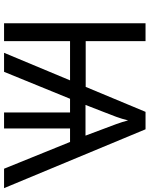

<svg xmlns="http://www.w3.org/2000/svg" viewBox="87 -842 754 969"><g transform="rotate(90 464.5 -357.0)"><path d="M632 -714 929 0H831L696 -333H628V0H547V-333H478L342 0H246L385 -333H187V0H97V-714H187V-412H418L544 -714ZM587 -626Q580 -596 569 -566Q558 -536 544 -501L509 -411H664L628 -507Q616 -538 605.5 -567Q595 -596 587 -626Z"/></g></svg>

Font: Noto IKEA Latin
Style: Regular
Weight: 400
Designer: Monotype Design Team
Foundry: Monotype Imaging Inc.
Version: Version 1.0